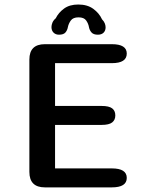

<svg xmlns="http://www.w3.org/2000/svg" viewBox="-20 -810 659 830"><path d="M528 -578.5Q528 -537 463.5 -537H218V-352H419Q451.5 -352 465 -341.5Q478.5 -331 478.5 -311Q478.5 -291.5 465 -280.8Q451.5 -270 419 -270H218V-82H463.5Q528 -82 528 -41Q528 0 463.5 0H174Q107 0 107 -67V-552.5Q107 -619 174 -619H463.5Q528 -619 528 -578.5ZM403 -660Q384 -660 375.5 -669.8Q367 -679.5 364.5 -693Q362 -708 352.5 -721.5Q343 -735 319.5 -735Q296 -735 286.2 -721.5Q276.5 -708 273.5 -693Q271 -679 262.8 -669.5Q254.5 -660 235 -660Q220.5 -660 211.5 -669Q202.5 -678 202.5 -693Q202.5 -701.5 206.5 -711.8Q210.5 -722 221 -731Q233 -755.5 257 -773Q281 -790.5 318.5 -790.5Q357.5 -790.5 383.2 -771.8Q409 -753 421 -726.5Q429.5 -718 433 -709Q436.5 -700 436.5 -692Q436.5 -677.5 427.8 -668.8Q419 -660 403 -660Z"/></svg>

Font: Sono ExtraLight Monospace Medium
Style: Regular
Weight: 500
Version: Version 2.112